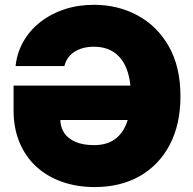

<svg xmlns="http://www.w3.org/2000/svg" viewBox="-20 -757 792 787"><path d="M367.7 9.8Q295.9 9.8 235.1 -11.5Q174.3 -32.7 129.6 -73.2Q85 -113.8 60.3 -172.4Q35.6 -231 35.6 -305.2V-406.2H560.5V-265.1H191.9L227.1 -269Q227.1 -236.8 242.9 -212.6Q258.8 -188.5 289.8 -175.3Q320.8 -162.1 365.7 -162.1Q417 -162.1 450.4 -186Q483.9 -210 500.2 -255.4Q516.6 -300.8 516.6 -365.2Q516.6 -428.2 499.5 -473.1Q482.4 -518.1 448.7 -541.7Q415 -565.4 364.7 -565.4Q340.8 -565.4 320.8 -560.1Q300.8 -554.7 285.2 -544.7Q269.5 -534.7 259 -519.8Q248.5 -504.9 244.1 -486.3H43.9Q49.8 -541.5 76.2 -587.4Q102.5 -633.3 145.8 -667Q189 -700.7 244.6 -719Q300.3 -737.3 365.2 -737.3Q463.4 -737.3 543.9 -693.8Q624.5 -650.4 672.1 -566.7Q719.7 -482.9 719.7 -362.3Q719.7 -247.6 676 -164.1Q632.3 -80.6 553.2 -35.4Q474.1 9.8 367.7 9.8Z"/></svg>

Font: Inter 16pt Black
Style: Regular
Weight: 900
Version: Version 4.001;git-66647c0bb